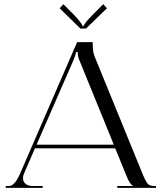

<svg xmlns="http://www.w3.org/2000/svg" viewBox="-20 -905 780 925"><path d="M394.5 -767.6H367.2L267.6 -865.2L285.2 -884.8L333 -836.9Q346.7 -823.2 357.4 -810.1Q368.2 -796.9 373.5 -788.6Q378.9 -780.3 378.9 -778.3H382.8Q382.8 -790 429.7 -836.9L477.5 -884.8L495.1 -865.2ZM7.8 0V-8.8H23.4Q50.8 -8.8 77.1 -69.3L351.6 -702.1H426.8V-690.4Q426.8 -655.3 435.5 -633.8L666 -69.3Q681.6 -31.2 691.4 -20Q701.2 -8.8 723.6 -8.8H731.4V0H544.9V-8.8H620.1V-10.7Q606.4 -15.6 589.8 -56.6L535.2 -190.4H148.4L95.7 -69.3Q90.8 -57.6 90.8 -46.9Q90.8 -29.3 103.5 -19Q116.2 -8.8 137.7 -8.8H185.5V0ZM156.2 -208H528.3L362.3 -615.2Q354.5 -632.8 354.5 -654.3H345.7Q345.7 -642.6 334 -615.2Z"/></svg>

Font: FoglihtenNo07
Style: Regular
Weight: 500
Designer: gluk (gluksza@wp.pl)
Foundry: gluk (gluksza@wp.pl)
Version: Version 0.871